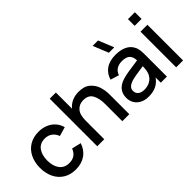

<svg xmlns="http://www.w3.org/2000/svg" viewBox="-19 -1418 2056 2056"><g transform="rotate(-45 1009.0 -390.0)"><path d="M40 -270Q40.5 -353.5 72.2 -418.2Q104 -483 163.2 -519Q222.5 -555 302.5 -555Q361 -555 409.2 -535Q457.5 -515 490.2 -478Q523 -441 536.5 -390.5L432.5 -360.5Q417 -405.5 381.8 -431Q346.5 -456.5 301 -456.5Q227 -456.5 189.2 -405.8Q151.5 -355 151 -270Q151.5 -184 190 -133.8Q228.5 -83.5 301 -83.5Q350 -83.5 381.8 -106.2Q413.5 -129 430.5 -173.5L536.5 -148.5Q510 -69 449 -27Q388 15 301 15Q220 15 161.2 -21.5Q102.5 -58 71.5 -122.5Q40.5 -187 40 -270Z M1123.5 -300V0H1017.5V-265.5Q1017.5 -345 988 -400.2Q958.5 -455.5 881 -455.5Q819.5 -455.5 781.8 -413.5Q744 -371.5 744 -281V0H638V-720H731.5V-475.5Q762 -513.5 807 -534Q852 -554.5 910 -554.5Q995 -554.5 1042.8 -511.8Q1090.5 -469 1107 -412Q1123.5 -355 1123.5 -300Z M1516 -620H1434L1363 -795H1445ZM1693 -332.5V0H1600.5V-78.5Q1567 -31 1519.2 -8Q1471.5 15 1406 15Q1348 15 1307 -6.8Q1266 -28.5 1244.8 -65.2Q1223.5 -102 1223.5 -147Q1223.5 -266.5 1351 -307Q1389.5 -318.5 1438.2 -326.8Q1487 -335 1573.5 -347L1590 -349Q1587.5 -406 1559 -432.2Q1530.5 -458.5 1468 -458.5Q1422.5 -458.5 1388 -437.5Q1353.5 -416.5 1340.5 -373.5L1243 -403.5Q1263 -475 1320.2 -515Q1377.5 -555 1469 -555Q1543.5 -555 1596.5 -529.5Q1649.5 -504 1674 -452Q1685.5 -427.5 1689.2 -399.8Q1693 -372 1693 -332.5ZM1578 -177.5Q1588 -206.5 1589 -262L1576 -260Q1503 -249.5 1466.8 -243Q1430.5 -236.5 1401.5 -228Q1366.5 -216 1346.8 -197Q1327 -178 1327 -148Q1327 -114.5 1351.8 -92.5Q1376.5 -70.5 1424.5 -70.5Q1467 -70.5 1499.5 -85.8Q1532 -101 1551.8 -125.5Q1571.5 -150 1578 -177.5Z M1833 -628.5V-730H1937.5V-628.5ZM1833 0V-540H1937.5V0Z"/></g></svg>

Font: Manrope KiralyPet SmBd KiralyPet
Style: Regular
Weight: 600
Designer: Mikhail Sharanda
Foundry: Mikhail Sharanda
Version: Version 4.502